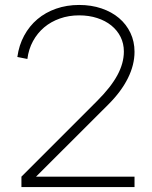

<svg xmlns="http://www.w3.org/2000/svg" viewBox="-20 -755 613 775"><path d="M66.5 -42 373 -348.5Q427.5 -403 453.8 -451.5Q480 -500 480 -547Q480 -579 466.8 -605.8Q453.5 -632.5 429.5 -652Q405.5 -671.5 372.2 -682.2Q339 -693 299.5 -693Q257.5 -693 221.5 -680.2Q185.5 -667.5 158.2 -644.5Q131 -621.5 113.2 -589Q95.5 -556.5 90.5 -517L50 -525Q56.5 -572.5 77.5 -611.2Q98.5 -650 131 -677.5Q163.5 -705 206.5 -720Q249.5 -735 299.5 -735Q348.5 -735 389.8 -721Q431 -707 460.5 -682Q490 -657 506.5 -622.2Q523 -587.5 523 -546Q523 -493 496.2 -439.2Q469.5 -385.5 418 -334L125.5 -42H523V0H66.5Z"/></svg>

Font: Vela Sans ExtLt
Style: Regular
Weight: 200
Designer: Principal design: Mikhail Sharanda - project Manrope.
Design modification: Ravid Balaliev
Foundry: Mikhail Sharanda
Version: Version 1.001